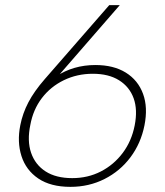

<svg xmlns="http://www.w3.org/2000/svg" viewBox="-20 -720 641 747"><path d="M254 7Q177 7 129 -25.5Q81 -58 63.5 -113Q46 -168 59 -233Q68 -279 90.5 -322Q113 -365 154 -412L405 -700H446L187 -402L96 -305Q131 -378 198 -422.5Q265 -467 351 -467Q422 -467 469.5 -437.5Q517 -408 536.5 -355Q556 -302 542 -232Q528 -162 487.5 -108Q447 -54 386.5 -23.5Q326 7 254 7ZM98 -234Q85 -172 101 -125.5Q117 -79 157.5 -53Q198 -27 261 -27Q322 -27 372.5 -53Q423 -79 457.5 -125Q492 -171 504 -232Q516 -293 500 -337.5Q484 -382 443.5 -407.5Q403 -433 341 -433Q280 -433 228.5 -408Q177 -383 143 -338.5Q109 -294 98 -234Z"/></svg>

Font: Albert Sans ExtraLight
Style: Italic
Weight: 250
Italic angle: -11.25°
Designer: Andreas Rasmussen
Foundry: a.Foundry
Version: Version 1.025